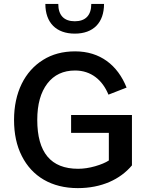

<svg xmlns="http://www.w3.org/2000/svg" viewBox="-20 -968 758 994"><path d="M348.1 -280.3H543.5V-137.2C526.4 -126 502.9 -116.2 472.7 -107.4C441.9 -98.6 412.6 -94.2 384.3 -94.2C243.2 -94.2 172.9 -178.7 172.9 -347.2C172.9 -427.7 190.4 -490.2 225.1 -535.6C259.8 -580.6 307.6 -603 368.7 -603C451.2 -603 510.3 -554.2 541.5 -478L635.3 -514.6C588.9 -631.3 497.6 -702.1 369.1 -702.1C305.2 -702.1 250 -687.5 202.6 -657.7C107.9 -598.6 52.7 -489.3 52.7 -347.2C52.7 -275.4 65.9 -213.4 92.8 -160.6C146 -54.7 246.6 5.9 382.8 5.9C505.4 5.9 602.1 -39.1 663.1 -111.8V-372.6H348.1ZM452.6 -947.8C452.6 -887.7 421.9 -857.9 367.2 -857.9C312.5 -857.9 281.7 -887.7 281.7 -947.8H214.8C214.8 -850.6 271 -793.9 367.2 -793.9C463.4 -793.9 518.6 -850.6 518.6 -947.8Z"/></svg>

Font: Estedad SemiBold
Style: Regular
Weight: 600
Designer: Amin Abedi
Version: Version 7.3